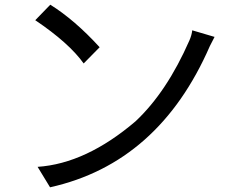

<svg xmlns="http://www.w3.org/2000/svg" viewBox="-20 -766 1040 817"><path d="M404 -565Q298 -681 194 -746L130 -680Q274 -583 336 -496ZM140 -56 193 31Q656 -72 873 -570L893 -609L798 -637Q796 -617 786 -594Q690 -375 557 -250Q346 -70 140 -56Z"/></svg>

Font: Sawarabi Gothic
Style: Regular
Weight: 400
Designer: mshio (mshio@users.sourceforge.jp)
Version: Version 20141215